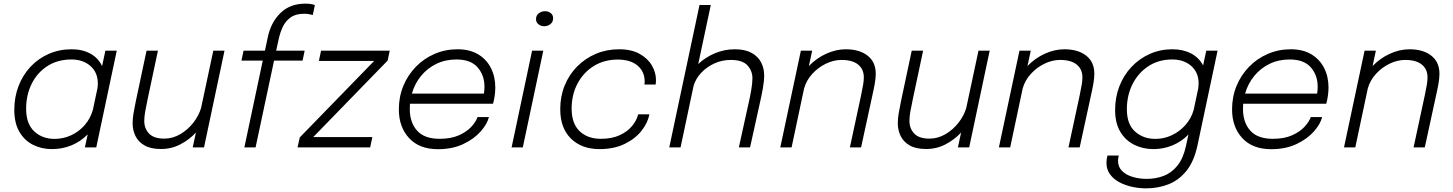

<svg xmlns="http://www.w3.org/2000/svg" viewBox="-20 -809 7978 1054"><path d="M265.5 9.5Q208 9.5 161 -14.2Q114 -38 86.2 -85.8Q58.5 -133.5 58.5 -206Q58.5 -276 81.8 -336.5Q105 -397 147.5 -442.5Q190 -488 247.8 -513.2Q305.5 -538.5 373.5 -538.5Q432.5 -538.5 476.2 -514.5Q520 -490.5 540.5 -446L558.5 -531H621L508.5 0H446L461.5 -71.5Q423 -32 372.5 -11.2Q322 9.5 265.5 9.5ZM123.5 -212Q123.5 -129 168 -87.8Q212.5 -46.5 279.5 -46.5Q327.5 -46.5 370.8 -66.5Q414 -86.5 445.2 -122.5Q476.5 -158.5 490 -206.5L515 -324.5Q517 -338.5 517 -350.5Q517 -411.5 476.2 -447Q435.5 -482.5 372.5 -482.5Q296.5 -482.5 240.5 -446.5Q184.5 -410.5 154 -349.2Q123.5 -288 123.5 -212Z M864 9Q807 9 772.8 -11Q738.5 -31 723.2 -63.2Q708 -95.5 708 -132Q708 -157.5 712.5 -184.5Q717 -211.5 725.5 -253L784.5 -531H847L789.5 -260Q781 -221 776.5 -194Q772 -167 772 -145Q772 -103.5 798.2 -75.8Q824.5 -48 882 -48Q928.5 -48 970.2 -72.8Q1012 -97.5 1042 -136.2Q1072 -175 1084 -217L1151 -531H1212.5L1100 0H1038L1055.5 -81.5Q1019.5 -42.5 970.5 -16.8Q921.5 9 864 9Z M1321.5 0 1422.5 -476.5H1305.5L1317 -531H1434.5L1450 -604.5Q1467 -686 1519.5 -737.5Q1572 -789 1656 -789Q1677.5 -789 1690.5 -786.2Q1703.5 -783.5 1708.5 -781L1697 -726.5Q1691 -728.5 1678.2 -731Q1665.5 -733.5 1650 -733.5Q1603.5 -733.5 1575.5 -713.5Q1547.5 -693.5 1532.5 -661.8Q1517.5 -630 1510 -594.5L1496 -531H1652.5L1641 -476.5H1484.5L1383 0Z M2024 -56.5 2012 0H1613.5L1625.5 -54.5L2034 -474.5H1730.5L1742.5 -531H2119.5L2108 -476.5L1699.5 -56.5Z M2664 -166.5Q2654.5 -127.5 2618.2 -86.8Q2582 -46 2522.8 -18Q2463.5 10 2384.5 10Q2282 10 2225.8 -50.8Q2169.5 -111.5 2169.5 -208.5Q2169.5 -278 2194.2 -337.8Q2219 -397.5 2263.2 -442.8Q2307.5 -488 2366 -513.2Q2424.5 -538.5 2491.5 -538.5Q2558.5 -538.5 2604.8 -510.8Q2651 -483 2675 -435.5Q2699 -388 2699 -328.5Q2699 -307.5 2695.5 -282.5Q2692 -257.5 2686.5 -239.5H2230.5Q2229.5 -225.5 2229.5 -210.5Q2229.5 -137 2269.5 -92Q2309.5 -47 2393.5 -47Q2456 -47 2499.5 -66.5Q2543 -86 2568.2 -114Q2593.5 -142 2601.5 -166.5ZM2485.5 -482.5Q2425 -482.5 2375.5 -458.5Q2326 -434.5 2291.2 -392Q2256.5 -349.5 2241 -295H2636.5Q2639.5 -313 2639.5 -333.5Q2639.5 -395.5 2602 -439Q2564.5 -482.5 2485.5 -482.5Z M2967.5 -665Q2949 -665 2935.8 -675.8Q2922.5 -686.5 2922.5 -704Q2922.5 -724 2937.5 -735.8Q2952.5 -747.5 2972 -747.5Q2990.5 -747.5 3003.5 -737Q3016.5 -726.5 3016.5 -709Q3016.5 -688.5 3001.8 -676.8Q2987 -665 2967.5 -665ZM2788.5 0 2901 -531H2962.5L2850 0Z M3271 9.5Q3173.5 9.5 3114.5 -48Q3055.5 -105.5 3055.5 -210Q3055.5 -280 3080 -340Q3104.5 -400 3148.8 -444.5Q3193 -489 3251.8 -513.8Q3310.5 -538.5 3379 -538.5Q3446.5 -538.5 3491.5 -513.2Q3536.5 -488 3558.8 -449.2Q3581 -410.5 3581 -370.5Q3581 -354.5 3579 -345H3517.5Q3519 -352 3519 -361Q3519 -416 3479.8 -449Q3440.5 -482 3371 -482Q3296.5 -482 3239.5 -446.5Q3182.5 -411 3150.2 -350Q3118 -289 3118 -213Q3118 -131 3161.8 -89Q3205.5 -47 3278.5 -47Q3339 -47 3381.8 -66.8Q3424.5 -86.5 3449.8 -117.2Q3475 -148 3483.5 -181.5H3545Q3536 -134.5 3501.5 -90.8Q3467 -47 3408.8 -18.8Q3350.5 9.5 3271 9.5Z M3654 0 3820 -781.5H3882L3813 -457.5Q3851.5 -494 3903.8 -516.2Q3956 -538.5 4014 -538.5Q4070 -538.5 4105.8 -518.8Q4141.5 -499 4158.2 -466.5Q4175 -434 4175 -395.5Q4175 -364 4167.8 -323.5Q4160.5 -283 4146.5 -221.5L4097.5 0H4036L4086 -227Q4097.5 -276 4104 -314.5Q4110.5 -353 4110.5 -380Q4110.5 -420 4083.2 -450Q4056 -480 3992 -480Q3943.5 -480 3901.5 -460.8Q3859.5 -441.5 3829.5 -409.5Q3799.5 -377.5 3787.5 -338L3716 0Z M4263.5 0 4376.5 -531H4438.5L4420.5 -446.5Q4461 -489 4515 -513.8Q4569 -538.5 4623 -538.5Q4698 -538.5 4742.8 -503.5Q4787.5 -468.5 4787.5 -404Q4787.5 -379.5 4782 -348.8Q4776.5 -318 4767.5 -278.5L4707 0H4645.5L4706.5 -283.5Q4714.5 -321.5 4718.2 -343.8Q4722 -366 4722 -384.5Q4722 -429 4690.8 -454.5Q4659.5 -480 4599.5 -480Q4556.5 -480 4514 -459.5Q4471.5 -439 4439 -403.5Q4406.5 -368 4394 -323L4325.5 0Z M5064.5 9Q5007.5 9 4973.2 -11Q4939 -31 4923.8 -63.2Q4908.5 -95.5 4908.5 -132Q4908.5 -157.5 4913 -184.5Q4917.5 -211.5 4926 -253L4985 -531H5047.5L4990 -260Q4981.5 -221 4977 -194Q4972.5 -167 4972.5 -145Q4972.5 -103.5 4998.8 -75.8Q5025 -48 5082.5 -48Q5129 -48 5170.8 -72.8Q5212.5 -97.5 5242.5 -136.2Q5272.5 -175 5284.5 -217L5351.5 -531H5413L5300.5 0H5238.5L5256 -81.5Q5220 -42.5 5171 -16.8Q5122 9 5064.5 9Z M5463.5 0 5576.5 -531H5638.5L5620.5 -446.5Q5661 -489 5715 -513.8Q5769 -538.5 5823 -538.5Q5898 -538.5 5942.8 -503.5Q5987.5 -468.5 5987.5 -404Q5987.5 -379.5 5982 -348.8Q5976.5 -318 5967.5 -278.5L5907 0H5845.5L5906.5 -283.5Q5914.5 -321.5 5918.2 -343.8Q5922 -366 5922 -384.5Q5922 -429 5890.8 -454.5Q5859.5 -480 5799.5 -480Q5756.5 -480 5714 -459.5Q5671.5 -439 5639 -403.5Q5606.5 -368 5594 -323L5525.5 0Z M6312 9.5Q6255 9.5 6207 -14Q6159 -37.5 6130.2 -85.2Q6101.5 -133 6101.5 -205Q6101.5 -275 6125 -335.5Q6148.5 -396 6191.2 -441.5Q6234 -487 6291.5 -512.8Q6349 -538.5 6416.5 -538.5Q6474.5 -538.5 6518.5 -515.5Q6562.5 -492.5 6584.5 -449.5L6602 -531H6664L6553.5 -10Q6534.5 78 6492.5 129.5Q6450.5 181 6393.5 203Q6336.5 225 6272.5 225Q6234 225 6195.5 216.8Q6157 208.5 6125 191.5Q6093 174.5 6073.5 147.8Q6054 121 6054 84Q6054 73.5 6055.5 64.5Q6057 55.5 6059.5 45H6121.5Q6117.5 63 6117.5 73.5Q6117.5 107.5 6139.8 129.5Q6162 151.5 6198 162.2Q6234 173 6275.5 173Q6324.5 173 6368 156.5Q6411.5 140 6443.8 100Q6476 60 6491 -10L6504 -70.5Q6466 -31.5 6416.5 -11Q6367 9.5 6312 9.5ZM6166 -209.5Q6166 -127 6211 -86.8Q6256 -46.5 6323 -46.5Q6369 -46.5 6411.8 -66.2Q6454.5 -86 6486.5 -121.5Q6518.5 -157 6532.5 -204.5L6558 -324.5Q6560 -340 6560 -350.5Q6560 -411 6519.5 -446.8Q6479 -482.5 6415.5 -482.5Q6340 -482.5 6284 -445.5Q6228 -408.5 6197 -346.8Q6166 -285 6166 -209.5Z M7238 -166.5Q7228.5 -127.5 7192.2 -86.8Q7156 -46 7096.8 -18Q7037.5 10 6958.5 10Q6856 10 6799.8 -50.8Q6743.5 -111.5 6743.5 -208.5Q6743.5 -278 6768.2 -337.8Q6793 -397.5 6837.2 -442.8Q6881.5 -488 6940 -513.2Q6998.5 -538.5 7065.5 -538.5Q7132.5 -538.5 7178.8 -510.8Q7225 -483 7249 -435.5Q7273 -388 7273 -328.5Q7273 -307.5 7269.5 -282.5Q7266 -257.5 7260.5 -239.5H6804.5Q6803.5 -225.5 6803.5 -210.5Q6803.5 -137 6843.5 -92Q6883.5 -47 6967.5 -47Q7030 -47 7073.5 -66.5Q7117 -86 7142.2 -114Q7167.5 -142 7175.5 -166.5ZM7059.5 -482.5Q6999 -482.5 6949.5 -458.5Q6900 -434.5 6865.2 -392Q6830.5 -349.5 6815 -295H7210.5Q7213.5 -313 7213.5 -333.5Q7213.5 -395.5 7176 -439Q7138.5 -482.5 7059.5 -482.5Z M7358 0 7471 -531H7533L7515 -446.5Q7555.5 -489 7609.5 -513.8Q7663.5 -538.5 7717.5 -538.5Q7792.5 -538.5 7837.2 -503.5Q7882 -468.5 7882 -404Q7882 -379.5 7876.5 -348.8Q7871 -318 7862 -278.5L7801.5 0H7740L7801 -283.5Q7809 -321.5 7812.8 -343.8Q7816.5 -366 7816.5 -384.5Q7816.5 -429 7785.2 -454.5Q7754 -480 7694 -480Q7651 -480 7608.5 -459.5Q7566 -439 7533.5 -403.5Q7501 -368 7488.5 -323L7420 0Z"/></svg>

Font: Epilogue Light
Style: Italic
Weight: 300
Italic angle: -12°
Designer: Tyler Finck
Foundry: Etcetera Type Co
Version: Version 2.111; ttfautohint (v1.8.3)